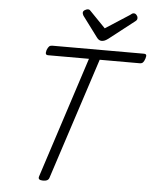

<svg xmlns="http://www.w3.org/2000/svg" viewBox="-70 -1191 1008 1264"><g transform="rotate(5 434.0 -559.5)"><path d="M262 15Q227 15 234 -9L494 -810H225Q212 -810 209 -817.5Q206 -825 211 -843Q218 -861 225.5 -868Q233 -875 246 -875H851Q864 -875 867 -868Q870 -861 864 -843Q858 -825 850.5 -817.5Q843 -810 830 -810H565L304 -9Q301 3 291 9Q281 15 262 15ZM763 -1134Q773 -1134 781 -1124.5Q789 -1115 789 -1106Q789 -1098 786.5 -1093.5Q784 -1089 779 -1085L610 -953Q598 -944 588 -939.5Q578 -935 566 -935Q556 -935 548 -940.5Q540 -946 533 -956L433 -1090Q429 -1097 428 -1101.5Q427 -1106 427 -1109Q427 -1120 439 -1127Q451 -1134 459 -1134Q468 -1134 472 -1130Q476 -1126 481 -1121L580 -1019L738 -1121Q745 -1126 750 -1130Q755 -1134 763 -1134Z"/></g></svg>

Font: Playwrite DK Loopet Light
Style: Regular
Weight: 300
Version: Version 1.003